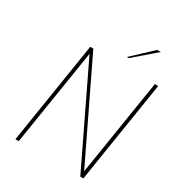

<svg xmlns="http://www.w3.org/2000/svg" viewBox="-212 -1061 1110 1197"><g transform="rotate(30 342.5 -462.0)"><path d="M196 -732H218L551 -41L661 -732H685L569 0H547L214 -692L104 0H80ZM567 -924H593L439 -791H425Z"/></g></svg>

Font: Exo Thin
Style: Italic
Weight: 250
Italic angle: -9°
Designer: Natanael Gama
Foundry: Natanael Gama
Version: Version 1.500; ttfautohint (v1.6)